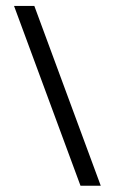

<svg xmlns="http://www.w3.org/2000/svg" viewBox="-20 -602 380 634"><path d="M93.4 -582.3H26.4L245.8 11.3H312.7Z"/></svg>

Font: Playfair Micro SmCond SmLight
Style: Regular
Weight: 360
Width: 4
Designer: Claus Eggers Sørensen
Foundry: Claus Eggers Sørensen
Version: Version 2.100;Glyphs 3.2 (3219)